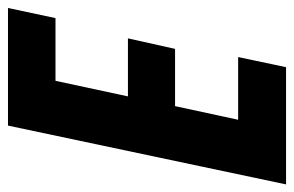

<svg xmlns="http://www.w3.org/2000/svg" viewBox="-170 -604 754 493"><g transform="rotate(90 207.5 -357.0)"><path d="M7 -122H168L208 -308H59L86 -429H233L268 -591H107L133 -714H434L283 0H-19Z"/></g></svg>

Font: Noto Sans Display Ex Bold Cond
Style: Italic
Weight: 800
Width: 3
Italic angle: -12°
Designer: Monotype Design team
Foundry: Monotype Imaging Inc.
Version: Version 1.000